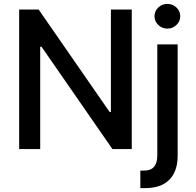

<svg xmlns="http://www.w3.org/2000/svg" viewBox="-20 -777 1023 1001"><path d="M666.9 -727.3V0H566.1L196.4 -533.4H189.6V0H79.9V-727.3H181.5L551.5 -193.2H558.2V-727.3ZM800.1 -545.5H906.2V34.8Q906.2 116.8 862 160.9Q817.8 204.9 732.2 203.8H711.6V112.2Q716.6 112.6 720.3 112.6Q724.1 112.6 728.7 112.6Q766.7 112.6 783.4 92.3Q800.1 72.1 800.1 34.1ZM852.6 -627.8Q824.9 -627.8 805.2 -646.8Q785.5 -665.8 785.5 -692.5Q785.5 -719.1 805.2 -737.9Q824.9 -756.7 852.6 -756.7Q880 -756.7 899.9 -737.9Q919.7 -719.1 919.7 -692.5Q919.7 -665.8 899.9 -646.8Q880 -627.8 852.6 -627.8Z"/></svg>

Font: Inter UI Medium
Style: Regular
Weight: 500
Designer: Rasmus Andersson
Foundry: rsms
Version: 3.2;8d6f07862